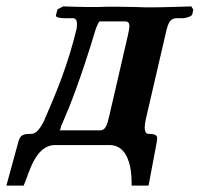

<svg xmlns="http://www.w3.org/2000/svg" viewBox="-20 -454 625 601"><path d="M153 0H323C382 0 392 74 392 117V127H445L471 -11C471 -15 472 -19 472 -21C472 -30 467 -35 444 -35C439 -35 433 -40 433 -55C433 -62 434 -69 436 -79L500 -355C507 -385 514 -397 533 -397H550C564 -397 580 -403 582 -409L585 -424L579 -434C579 -434 492 -431 459 -431C440 -431 422 -431 404 -432C386 -432 367 -433 345 -433C326 -433 301 -433 284 -432H252C236 -432 178 -434 178 -434L160 -425L155 -406C154 -400 166 -397 181 -397H208C218 -397 221 -388 221 -379C221 -374 220 -369 220 -365C193 -250 152 -154 117 -74C105 -50 92 -35 79 -35C55 -35 44 -33 38 -12L0 127H54C71 90 89 0 153 0ZM170 -54C171 -60 175 -67 179 -77C196 -115 234 -210 280 -364C282 -369 289 -387 292 -387H372C381 -387 385 -382 385 -373C385 -366 383 -355 380 -342L322 -91C315 -61 310 -46 293 -46H166C167 -46 169 -48 170 -54Z"/></svg>

Font: Linux Libertine O
Style: Bold Italic
Weight: 700
Italic angle: -11.5°
Designer: Philipp H. Poll
Foundry: Philipp H. Poll
Version: Version 4.1.0